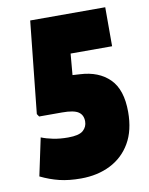

<svg xmlns="http://www.w3.org/2000/svg" viewBox="-81 -760 645 829"><g transform="rotate(-10 241.5 -345.0)"><path d="M31 -30 66 -195Q88 -186 117.5 -180Q147 -174 183 -174Q231 -174 249 -190Q267 -206 267 -230Q267 -258 247 -271.5Q227 -285 176 -285H75L67 -297L109 -700H438V-529H256L248 -436L281 -434Q362 -430 409.5 -383Q457 -336 457 -238Q457 -157 425 -102Q393 -47 336.5 -18.5Q280 10 207 10Q154 10 113 0Q72 -10 31 -30Z"/></g></svg>

Font: Georama Condensed Black
Style: Regular
Weight: 900
Width: 3
Designer: Jean-Baptiste Levee
Foundry: Production Type
Version: Version 1.000